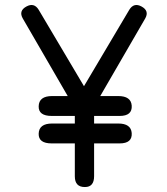

<svg xmlns="http://www.w3.org/2000/svg" viewBox="-20 -731 676 778"><path d="M86.9 -704.6Q118.2 -721.7 136.7 -691.4L320.3 -381.8L503.9 -691.4Q522.5 -721.7 553.7 -704.6Q585.9 -687 568.4 -656.2L386.2 -341.8H459Q510.7 -341.8 513.7 -303.2Q516.6 -261.2 464.8 -261.2H361.3V-230.5H459Q510.7 -230.5 513.7 -191.9Q516.6 -149.9 464.8 -149.9H361.3Q361.3 -83.5 361.3 -17.1Q361.3 26.9 324.2 26.9Q283.2 27.3 283.2 -16.6V-149.9H189.5Q135.7 -149.9 136.7 -189Q137.7 -230.5 191.4 -230.5H283.2V-261.2H189.5Q135.7 -261.2 136.7 -300.3Q137.7 -341.8 191.4 -341.8H254.4L72.3 -656.2Q54.7 -687 86.9 -704.6Z"/></svg>

Font: Comic Relief LRS
Style: Regular
Weight: 400
Designer: Jeff Davis
Foundry: Loudifier
Version: Version 1.0